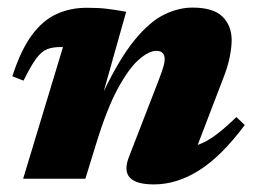

<svg xmlns="http://www.w3.org/2000/svg" viewBox="-20 -471 671 506"><path d="M42 -258.5 12.5 -270Q35 -339.5 64.2 -378.8Q93.5 -418 129.5 -434.2Q165.5 -450.5 208.5 -450.5Q239 -450.5 260.5 -448Q282 -445.5 312.5 -440L253.5 -230.5Q295.5 -317.5 334.8 -365.5Q374 -413.5 412 -432.2Q450 -451 487 -451Q542.5 -451 566.5 -427Q590.5 -403 590.5 -365.5Q590.5 -346.5 585.5 -321.2Q580.5 -296 569 -266.5L501 -89Q525 -97.5 549 -115.5Q573 -133.5 603 -162.5L625 -141.5Q564.5 -60 505.5 -22.5Q446.5 15 385.5 15Q292 15 319.5 -56.5L398.5 -260.5Q407 -283 410.5 -294.8Q414 -306.5 414 -314.5Q414 -337 392 -337Q372.5 -337 346 -314Q319.5 -291 290.5 -237.5Q261.5 -184 233.5 -92.5L205 0H41L146 -347H138.5Q118.5 -347 104 -341.2Q89.5 -335.5 75.5 -316.8Q61.5 -298 42 -258.5Z"/></svg>

Font: Newsreader Text ExtraBold
Style: Italic
Weight: 800
Italic angle: -17°
Designer: Hugues Gentile
Foundry: Production Type
Version: Version 1.001